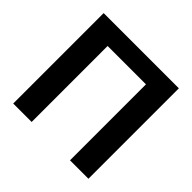

<svg xmlns="http://www.w3.org/2000/svg" viewBox="-173 -878 1054 1054"><g transform="rotate(45 354.5 -351.0)"><path d="M62 0V-702.1H646V0H502.9V-589.8H205.1V0Z"/></g></svg>

Font: LT Superior
Style: Bold
Weight: 400
Designer: Daniel Lyons
Foundry: LyonsType
Version: Version 1.000